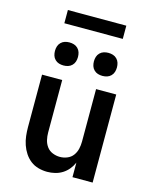

<svg xmlns="http://www.w3.org/2000/svg" viewBox="-134 -1000 867 1095"><g transform="rotate(15 300.0 -453.0)"><path d="M252 8Q226 8 200 1Q174 -6 153.5 -22Q133 -38 118.5 -60Q104 -82 95.5 -107Q87 -132 84 -158Q81 -184 81 -210V-520H200V-210Q200 -188 205 -166.5Q210 -145 223 -127.5Q236 -110 257 -101.5Q278 -93 300 -93Q322 -93 343 -101.5Q364 -110 377 -127.5Q390 -145 395 -166.5Q400 -188 400 -210V-520H519V0H400V-86Q391 -65 376 -46.5Q361 -28 341 -15.5Q321 -3 298 2.5Q275 8 252 8ZM415 -602Q401 -602 388 -606Q375 -610 365 -620Q355 -630 351 -643Q347 -656 347 -670Q347 -684 351 -697Q355 -710 365 -720Q375 -730 388 -734Q401 -738 415 -738Q429 -738 442 -734Q455 -730 465 -720Q475 -710 479 -697Q483 -684 483 -670Q483 -656 479 -643Q475 -630 465 -620Q455 -610 442 -606Q429 -602 415 -602ZM185 -602Q171 -602 158 -606Q145 -610 135 -620Q125 -630 121 -643Q117 -656 117 -670Q117 -684 121 -697Q125 -710 135 -720Q145 -730 158 -734Q171 -738 185 -738Q199 -738 212 -734Q225 -730 235 -720Q245 -710 249 -697Q253 -684 253 -670Q253 -656 249 -643Q245 -630 235 -620Q225 -610 212 -606Q199 -602 185 -602ZM128 -836V-914H473V-836Z"/></g></svg>

Font: Iosevka Aile
Style: Bold
Weight: 700
Designer: Belleve Invis
Foundry: Belleve Invis
Version: Version 28.0.1; ttfautohint (v1.8.4)